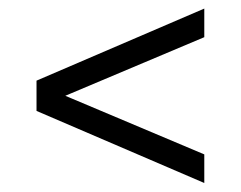

<svg xmlns="http://www.w3.org/2000/svg" viewBox="-20 -599 551 439"><path d="M447.1 -180.6 63.5 -345.4V-414.6L447.1 -579.4V-514L115.1 -374V-386L447.1 -246Z"/></svg>

Font: Encode Sans SC Condensed Thin
Style: Regular
Weight: 100
Width: 3
Designer: Multiple Designers
Foundry: Impallari Type
Version: Version 3.002